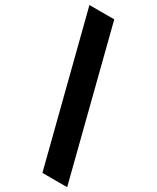

<svg xmlns="http://www.w3.org/2000/svg" viewBox="-233 -872 860 1055"><g transform="rotate(30 197.0 -344.0)"><path d="M237.5 120 0 -808H157.5L394.5 120Z"/></g></svg>

Font: Encode Sans SC
Style: Bold
Weight: 700
Version: Version 3.002